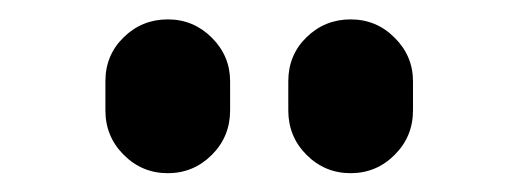

<svg xmlns="http://www.w3.org/2000/svg" viewBox="-20 -780 540 200"><path d="M410.2 -695.3V-665Q410.2 -637.7 391.1 -618.7Q372.1 -599.6 345.2 -599.6Q318.4 -599.6 299.3 -618.7Q280.3 -637.7 280.3 -665V-695.3Q280.3 -722.7 299.3 -741.2Q318.4 -759.8 345.2 -759.8Q372.1 -759.8 391.1 -740.7Q410.2 -721.7 410.2 -695.3ZM219.7 -695.3V-665Q219.7 -637.7 200.7 -618.7Q181.6 -599.6 154.8 -599.6Q127.9 -599.6 108.9 -618.7Q89.8 -637.7 89.8 -665V-695.3Q89.8 -722.7 108.9 -741.2Q127.9 -759.8 154.8 -759.8Q181.6 -759.8 200.7 -740.7Q219.7 -721.7 219.7 -695.3Z"/></svg>

Font: Rounded-X Mgen+ 2m bold
Style: Bold
Weight: 700
Designer: [Source Han Sans]
Ryoko NISHIZUKA  (kana & ideographs); Paul D. Hunt (Latin, Greek & Cyrillic); Wenlong ZHANG  (bopomofo
Version: Version 1.059.20150602